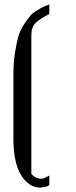

<svg xmlns="http://www.w3.org/2000/svg" viewBox="-20 -812 352 888"><path d="M208 -792V-747.1Q165 -725.6 145 -706.1Q125 -686.5 125 -650.4V-6.8Q146.5 14.6 168.9 14.6Q175.8 14.6 180.7 13.7L208 0V43.9L196.3 50.8Q171.9 55.7 168 55.7Q111.3 55.7 75.2 -5.9Q43.9 -59.6 42 -162.1V-466.8Q42 -522.5 49.3 -568.8Q56.6 -615.2 65.4 -645Q74.2 -674.8 92.3 -701.2Q110.4 -727.5 120.6 -739.7Q130.9 -752 153.8 -765.6Q176.8 -779.3 182.1 -781.2Q187.5 -783.2 208 -792Z"/></svg>

Font: wanta
Style: Medium
Weight: 500
Version: Version 0.91